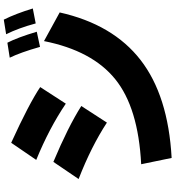

<svg xmlns="http://www.w3.org/2000/svg" viewBox="25 -900 949 1040"><g transform="rotate(-90 500.0 -379.5)"><path d="M50.8 -428.7 143.6 -565.4Q334 -485.4 446.3 -414.1L356.4 -275.4Q226.6 -360.4 50.8 -428.7ZM130.9 -89.8Q437.5 -105.5 591.8 -230.5Q746.1 -355.5 797.9 -616.2L953.1 -531.2Q888.7 -243.2 695.8 -93.3Q502.9 56.6 165 75.2ZM154.3 -658.2 247.1 -793.9Q457 -698.2 548.8 -636.7L459 -498Q326.2 -587.9 154.3 -658.2ZM708 -801.8 789.1 -814.5Q817.4 -759.8 848.6 -655.3L766.6 -637.7Q736.3 -744.1 708 -801.8ZM835 -821.3 914.1 -834Q946.3 -769.5 974.6 -676.8L893.6 -661.1Q868.2 -754.9 835 -821.3Z"/></g></svg>

Font: GenEi M Gothic v2 Heavy
Style: Regular
Weight: 800
Version: Version 2.0